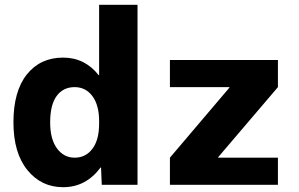

<svg xmlns="http://www.w3.org/2000/svg" viewBox="-20 -770 1244 800"><path d="M553 -750V0H404L401 -72H399Q338 10 243 10Q152 10 94 -61.5Q36 -133 36 -260Q36 -390 92 -460Q148 -530 243 -530Q333 -530 391 -457H393V-750ZM889 -113H1138V0H688V-113L936 -405V-407H688V-520H1138V-407L889 -115ZM189 -260Q189 -190 217.5 -151.5Q246 -113 291 -113Q337 -113 365 -150Q393 -187 393 -255V-265Q393 -332 365 -369.5Q337 -407 291 -407Q243 -407 216 -370Q189 -333 189 -260Z"/></svg>

Font: Mplus 1p ExtraBold
Style: Regular
Weight: 800
Version: Version 1.061